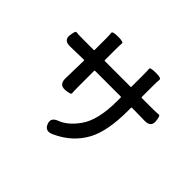

<svg xmlns="http://www.w3.org/2000/svg" viewBox="-173 -1039 1346 1346"><g transform="rotate(45 500.0 -366.0)"><path d="M475 38Q420 63 400 14Q379 -35 436 -56Q504 -81 563 -163Q630 -256 630 -446V-481Q630 -486 625 -486H371Q366 -486 366 -481V-336Q366 -274 368 -260.5Q370 -247 315 -243Q260 -240 261 -302L265 -481Q265 -486 260 -486L126 -483Q64 -482 69 -535Q75 -588 86.5 -585.5Q98 -583 167 -583H260Q265 -583 265 -588V-698Q265 -739 262.5 -754.5Q260 -770 316 -770Q371 -770 368.5 -754.5Q366 -739 366 -698V-588Q366 -583 371 -583H625Q630 -583 630 -588V-699Q630 -751 628 -764.5Q626 -778 682 -778Q737 -779 734.5 -760Q732 -741 732 -699V-588Q732 -583 737 -583H826Q888 -583 903 -585.5Q918 -588 922 -535Q925 -483 864 -484L737 -486Q732 -486 732 -481V-452Q732 -250 674 -142Q609 -22 475 38Z"/></g></svg>

Font: Resource Han Rounded TW Medium
Style: Regular
Weight: 500
Designer: Cyano Hao (round all glyphs); Ryoko NISHIZUKA 西塚涼子 (kana, bopomofo & ideographs); Paul D. Hunt (Latin, Greek & Cyrillic)
Foundry: Cyano Hao
Version: 0.990